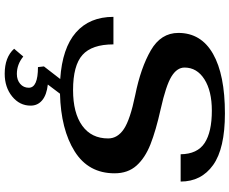

<svg xmlns="http://www.w3.org/2000/svg" viewBox="-102 -648 1000 837"><g transform="rotate(90 398.5 -229.0)"><path d="M735 -228Q735 -114 639.5 -54Q544 6 388 10L348 63Q393 68 416.5 87.5Q440 107 440 138Q440 186 400 218.5Q360 251 301 251Q229 251 192 210L226 170Q260 198 302 198Q328 198 345 183.5Q362 169 362 146Q362 106 272 106L269 80L324 9Q189 0 121 -59.5Q53 -119 53 -223H173Q173 -129 219 -88Q265 -47 372 -47Q472 -47 527.5 -87Q583 -127 583 -200Q583 -241 542 -268.5Q501 -296 394 -318Q275 -342 199 -386Q123 -430 123 -506Q123 -605 214 -657Q305 -709 474 -709Q627 -709 699 -657.5Q771 -606 771 -516H652Q651 -589 603 -620.5Q555 -652 462 -652Q376 -652 325 -619.5Q274 -587 274 -533Q274 -500 313 -476Q352 -452 455 -429Q549 -408 608.5 -384.5Q668 -361 701.5 -323.5Q735 -286 735 -228Z"/></g></svg>

Font: Fahkwang SemiBold
Style: Italic
Weight: 600
Italic angle: -10°
Version: Version 1.000; ttfautohint (v1.6)